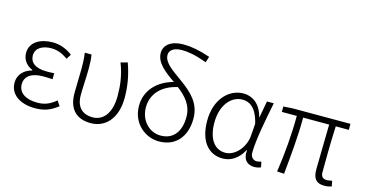

<svg xmlns="http://www.w3.org/2000/svg" viewBox="-82 -1185 2998 1575"><g transform="rotate(15 1416.5 -397.5)"><path d="M270 13C348 13 400 -6 463 -55L435 -97C381 -52 337 -36 277 -36C177 -36 116 -79 116 -149C116 -217 169 -257 271 -257C296 -257 319 -256 350 -254V-305C323 -303 307 -303 287 -303C185 -303 143 -345 143 -401C143 -466 203 -497 276 -497C328 -497 372 -479 417 -446L443 -487C395 -523 340 -547 275 -547C171 -547 84 -500 84 -407C84 -354 114 -307 170 -285V-280C111 -265 56 -223 56 -145C56 -50 141 13 270 13Z M744 13C865 13 961 -80 961 -260C961 -358 945 -451 910 -547L853 -531C891 -433 901 -347 901 -260C901 -107 833 -37 746 -37C673 -37 607 -75 607 -189C607 -252 614 -345 614 -412C614 -458 613 -495 606 -533H549C557 -479 557 -438 557 -395C557 -327 553 -259 553 -191C553 -46 632 13 744 13Z M1324 -37C1233 -37 1149 -113 1149 -231C1149 -344 1227 -429 1360 -458C1431 -402 1491 -340 1491 -239C1491 -123 1439 -37 1324 -37ZM1543 -764C1448 -796 1379 -808 1317 -808C1201 -808 1151 -754 1151 -693C1151 -610 1230 -550 1317 -490C1188 -456 1091 -364 1091 -228C1091 -77 1208 13 1323 13C1467 13 1550 -89 1550 -241C1550 -374 1463 -448 1373 -514C1284 -579 1209 -625 1209 -692C1209 -727 1240 -760 1315 -760C1365 -760 1428 -750 1527 -714Z M1864 13C1936 13 1996 -27 2038 -104H2042C2032 -26 2074 13 2132 13C2158 13 2176 7 2189 1L2179 -45C2168 -41 2154 -37 2141 -37C2112 -37 2088 -59 2088 -95C2088 -201 2124 -385 2154 -533H2096L2070 -391H2068C2040 -505 1965 -547 1896 -547C1773 -547 1663 -440 1663 -254C1663 -78 1746 13 1864 13ZM1874 -38C1779 -38 1724 -121 1724 -254C1724 -410 1809 -496 1899 -496C1951 -496 2017 -472 2050 -331L2042 -226C2033 -124 1954 -38 1874 -38Z M2728 13C2754 13 2773 8 2790 3L2781 -43C2759 -39 2746 -37 2737 -37C2702 -37 2686 -54 2686 -92C2686 -155 2687 -348 2694 -482H2805V-533H2311L2236 -528V-482H2363C2363 -326 2348 -154 2325 0L2385 3C2400 -150 2417 -322 2417 -482H2638C2636 -352 2631 -164 2631 -98C2631 -22 2660 13 2728 13Z"/></g></svg>

Font: Noto Sans CJK KR Light
Style: Regular
Weight: 300
Designer: Ryoko NISHIZUKA (kana & ideographs); Paul D. Hunt (Latin, Greek & Cyrillic); Wenlong ZHANG (bopomofo); Sandoll Communica
Foundry: Adobe Systems Incorporated
Version: Version 1.004;PS 1.004;hotconv 1.0.82;makeotf.lib2.5.63406